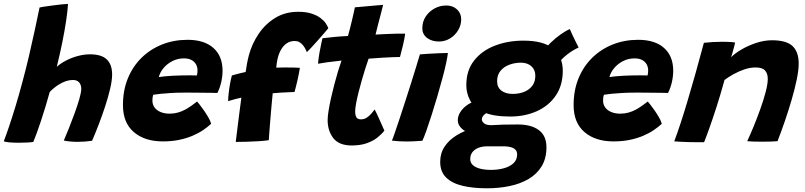

<svg xmlns="http://www.w3.org/2000/svg" viewBox="-51 -742 4241 1011"><path d="M124 5.5Q111.9 7.4 91.1 8.5Q70.2 9.6 47.9 9.6Q21.9 9.6 0 7.8Q-21.9 6 -31.2 2.1Q-19.5 -28.1 -3.2 -76.2Q13.1 -124.4 31.4 -184.5Q49.6 -244.6 67 -310.2Q85.4 -377.9 101.7 -447.8Q118 -517.8 132.1 -583.1Q146.2 -648.4 157.2 -702.2Q161.2 -703.8 180.8 -706.8Q200.2 -709.8 225.5 -713.1Q250.8 -716.4 273.5 -718.9Q296.2 -721.4 307.1 -721.5Q305 -684 297.2 -632.4Q289.5 -580.8 277.1 -519.3Q264.6 -457.9 248 -390.2Q269 -409 298.1 -423.9Q327.1 -438.8 359.8 -447.4Q392.4 -456 422.9 -456Q483.6 -456 511.5 -428.9Q539.4 -401.9 539.4 -349.5Q539.4 -319.5 529.1 -275.2Q518.8 -230.9 502.5 -181.2Q486.2 -131.6 468 -84.4Q449.8 -37.1 433.9 -0.9Q415.8 1.9 396.8 3.4Q377.8 4.9 359.1 4.9Q317.4 4.9 284.9 -2Q296.1 -27.5 311.6 -66Q327 -104.5 341.9 -145.6Q356.9 -186.8 366.9 -221.4Q376.9 -256.1 376.9 -274.2Q376.9 -295 365.9 -307.9Q355 -320.9 332.6 -320.9Q314.4 -320.9 296.8 -314.9Q279.1 -308.9 263.1 -299.4Q247.1 -289.9 233.7 -278.8Q220.2 -267.8 210.9 -257.6Q200 -218.9 188.4 -180.1Q176.8 -141.4 164.9 -105.9Q153.1 -70.4 142.6 -41.6Q132.1 -12.9 124 5.5Z M1060.8 -90.2Q1042.6 -73.2 1018.1 -56.7Q993.5 -40.1 962.1 -26.8Q930.8 -13.5 891.9 -5.4Q853 2.6 806.2 2.6Q711.1 2.6 653.8 -46.4Q596.4 -95.4 596.4 -188.5Q596.4 -266.8 622.5 -330Q648.6 -393.2 695 -438.4Q741.4 -483.6 803.1 -508Q864.8 -532.4 936.4 -532.4Q1024.8 -532.4 1072.8 -489.4Q1120.9 -446.5 1120.9 -369.2Q1120.9 -340.1 1113.9 -309.4Q1106.9 -278.8 1093.6 -252.5Q1086.8 -252.9 1062.2 -253.2Q1037.6 -253.5 1006.2 -253.8Q974.8 -254.1 946.9 -254.3Q919 -254.5 905.5 -254.2Q877.4 -254 848.3 -252.2Q819.2 -250.5 795 -248.1Q770.8 -245.6 755.9 -243Q751.5 -231.1 751.5 -212.6Q751.5 -191.1 763.3 -175.5Q775.1 -159.9 795.6 -151.7Q816 -143.5 841.9 -143.5Q865 -143.5 885.2 -149.1Q905.5 -154.8 923.1 -164.2Q940.8 -173.8 956.6 -185Q972.5 -196.2 986.9 -207.4Q989.4 -204.9 999.5 -192.2Q1009.6 -179.5 1022.2 -161.4Q1034.9 -143.2 1045.9 -124.3Q1056.9 -105.4 1060.8 -90.2ZM785.1 -336.2Q796.9 -338.1 815.9 -340Q835 -341.9 859.6 -343.3Q884.2 -344.8 912.5 -345Q928.8 -345.2 944.2 -345.2Q959.6 -345.1 970.9 -345.1Q982.2 -345 985.9 -344.6Q987.6 -351 988.3 -358.4Q989 -365.9 989 -372.9Q988.6 -389.6 980.8 -403.6Q972.9 -417.6 957.2 -426.1Q941.5 -434.6 917.2 -434.6Q885.2 -434.6 857.3 -420.6Q829.4 -406.5 810.5 -384Q791.6 -361.5 785.1 -336.2Z M1190.4 5.4Q1190.8 1.9 1194.1 -25.3Q1197.4 -52.5 1202.2 -90.6Q1207 -128.6 1211.8 -166.1Q1216.6 -203.6 1220 -227.8Q1209 -225.9 1188.1 -220.4Q1167.2 -214.9 1150.2 -209.4Q1150.4 -224.9 1153 -249.4Q1155.6 -273.9 1160.1 -299.6Q1164.6 -325.2 1169.9 -344.5Q1175 -346.1 1184.9 -348.8Q1194.8 -351.5 1206.2 -354.4Q1217.6 -357.4 1227.5 -359.6Q1237.4 -361.8 1242.5 -362.8Q1245.6 -385.1 1249.8 -407.9Q1254 -430.8 1259.8 -452.1Q1275.9 -511.9 1310.8 -563.6Q1345.6 -615.4 1398.1 -647.6Q1450.5 -679.9 1518.9 -679.9Q1561.2 -679.9 1590.1 -670.3Q1619 -660.8 1637.2 -646.7Q1655.5 -632.6 1665 -618.1Q1674.5 -603.5 1677.8 -593.1Q1665.8 -578.6 1649.6 -560.1Q1633.5 -541.6 1616.8 -522.9Q1600 -504.1 1586.2 -489.3Q1572.4 -474.5 1565 -467.5Q1561.5 -475.9 1556.2 -485.9Q1550.9 -495.9 1543.3 -505.1Q1535.8 -514.2 1525.3 -520.2Q1514.9 -526.1 1501 -526.1Q1477.2 -526.1 1459.7 -514.4Q1442.1 -502.8 1430.4 -483.1Q1418.6 -463.4 1412.4 -439.5Q1409.1 -427.5 1406.8 -412.5Q1404.5 -397.5 1403.5 -385.9Q1419.2 -386.5 1444.4 -386.7Q1469.5 -386.9 1493.2 -386.4Q1516.9 -386 1528.1 -384.9Q1524.2 -358.8 1516.1 -322.6Q1507.9 -286.5 1499.8 -257.5Q1495.2 -257.5 1474.1 -256.6Q1453 -255.8 1427.9 -254.3Q1402.8 -252.9 1385.1 -251Q1383.9 -238.6 1381.3 -212.6Q1378.8 -186.6 1376.1 -154.9Q1373.4 -123.1 1370.9 -92.1Q1368.5 -61 1366.6 -37.1Q1364.8 -13.1 1364.4 -3.9Q1343.4 -0.5 1312 1.5Q1280.6 3.5 1248.1 4.4Q1215.5 5.2 1190.4 5.4Z M1973 -54.1Q1959 -35.9 1936.4 -17.8Q1913.8 0.2 1880.4 12.1Q1847.1 24 1801.1 24Q1733.8 24 1704 -14.9Q1674.2 -53.8 1674.2 -109.8Q1674.2 -128.8 1679.1 -159.1Q1684 -189.5 1691.9 -225.2Q1699.9 -261 1709.5 -297.6Q1719.1 -334.2 1729 -366.9Q1738.9 -399.6 1747.2 -423Q1707 -419 1672 -414.1Q1637 -409.2 1623.6 -406.4Q1625.9 -434.2 1631 -463.3Q1636.1 -492.4 1640.9 -513.9Q1645.6 -535.4 1647 -540.6Q1677.2 -544.4 1711.1 -547.6Q1744.9 -550.8 1781.4 -552.5Q1786.9 -572.6 1792.4 -594.1Q1798 -615.5 1802.6 -635.9Q1807.2 -654.6 1811.3 -673.4Q1815.4 -692.1 1817.6 -703.4L1966.4 -716.6Q1965.6 -713.2 1962.5 -700.9Q1959.4 -688.5 1954.8 -670.4Q1950.1 -652.4 1944.5 -631.5Q1940.5 -616.1 1935.9 -597.9Q1931.2 -579.6 1926.5 -559.9Q1943.1 -560.9 1965.5 -562Q1987.9 -563.1 2001.1 -563.5Q2022.6 -564.6 2039.5 -564.8Q2056.4 -565 2067.7 -564.9Q2079 -564.8 2082.5 -564.6Q2079.5 -540.9 2071.2 -505.1Q2062.9 -469.4 2055.1 -441.8Q2050.1 -441.9 2022.1 -441.1Q1994.1 -440.4 1967.6 -438.5Q1949.6 -437.4 1928.3 -435.8Q1907 -434.2 1889.9 -433.1Q1881.9 -410 1872.3 -380Q1862.8 -350 1853.4 -317.2Q1844 -284.4 1836.3 -253.2Q1828.6 -222.1 1823.9 -196.8Q1819.2 -171.4 1819.2 -156.1Q1819.2 -136.1 1825.3 -124.8Q1831.4 -113.5 1850.6 -113.5Q1866.5 -113.5 1879.9 -122.3Q1893.2 -131.1 1903.8 -143.2Q1914.4 -155.2 1921.9 -165.5Q1924.6 -161.2 1932.1 -145.2Q1939.6 -129.2 1948.4 -109.6Q1957.1 -90 1964.1 -74.2Q1971 -58.4 1973 -54.1Z M2172.9 -0.8Q2164 -0.2 2139.8 1.4Q2115.6 3 2089.2 3Q2069.9 3 2050.6 1.9Q2031.2 0.8 2012.6 -1.6Q2017.6 -12.6 2028 -42.8Q2038.4 -72.9 2052.5 -115.4Q2066.6 -158 2082.2 -206.1Q2097.8 -254.2 2112.8 -301.8Q2127.8 -349.2 2140.1 -389.5Q2152.5 -429.8 2160 -455.6Q2177.5 -457.2 2205.5 -458.9Q2233.5 -460.5 2261.6 -461.8Q2289.6 -463 2307.4 -463Q2306 -446.9 2298.4 -410.7Q2290.8 -374.5 2279.2 -332.1Q2267.1 -286.5 2252.1 -235.5Q2237.1 -184.5 2221.9 -136.8Q2206.6 -89.1 2193.8 -52.8Q2180.9 -16.5 2172.9 -0.8ZM2260.5 -523.4Q2222.9 -523.4 2197.8 -542.3Q2172.8 -561.2 2172.8 -593.4Q2172.8 -627.6 2190.4 -654.6Q2208.1 -681.5 2236.8 -697.3Q2265.5 -713.1 2299 -713.1Q2333.4 -713.1 2355.4 -692.5Q2377.5 -671.9 2377.5 -640.6Q2377.5 -609.5 2361.4 -582.8Q2345.4 -556 2318.8 -539.7Q2292.2 -523.4 2260.5 -523.4Z M2635.2 -128.4Q2545.1 -128.4 2494.9 -151.8Q2444.6 -175.2 2424.5 -213.1Q2404.4 -250.9 2404.4 -293.6Q2404.4 -371.4 2445.8 -423.6Q2487.1 -475.8 2555.6 -501.9Q2624 -528 2704.8 -528Q2812.9 -528 2862.6 -485.1Q2912.4 -442.2 2912.4 -369.2Q2912.4 -293.1 2875.7 -239.1Q2839 -185.1 2776.4 -156.8Q2713.8 -128.4 2635.2 -128.4ZM2512.5 249.5Q2439.2 249.5 2383.9 236.2Q2328.6 222.9 2297.8 192.4Q2266.9 161.9 2266.9 110.1Q2266.9 65 2289.9 30.3Q2312.9 -4.4 2351.7 -28.5Q2390.5 -52.6 2438.2 -66.2Q2485.9 -79.9 2535.4 -82.9Q2566 -84.8 2597.3 -85.7Q2628.6 -86.6 2675.6 -86.6Q2746.6 -86.6 2786.5 -56.8Q2826.4 -26.9 2826.4 33.2Q2826.4 92.2 2801.3 133.4Q2776.2 174.6 2732.7 200.2Q2689.1 225.9 2632.5 237.7Q2575.9 249.5 2512.5 249.5ZM2534.9 152.6Q2569.8 152.6 2601.1 144.3Q2632.5 136 2652.2 118Q2672 100 2672 71.4Q2672 55 2662.6 45.8Q2653.1 36.5 2637.9 32.6Q2622.6 28.6 2604.9 28.6Q2584.5 28.6 2559.1 28.6Q2533.6 28.6 2512.4 28.6Q2488.5 28.6 2468.6 36.2Q2448.8 43.8 2436.9 58.8Q2425.1 73.8 2425.1 96.1Q2425.1 114.5 2438.8 127.2Q2452.5 139.9 2477.2 146.2Q2501.9 152.6 2534.9 152.6ZM2458.6 -31.1Q2404.5 -43 2382 -63.4Q2359.5 -83.8 2359.5 -107.9Q2359.5 -130.8 2372.4 -151.1Q2385.2 -171.5 2405.8 -186.6Q2426.4 -201.8 2448.2 -207.2L2535.4 -157.1Q2511.9 -150.1 2499.1 -138.3Q2486.2 -126.5 2486.2 -113.9Q2486.2 -101.8 2498.4 -92.3Q2510.6 -82.9 2535.4 -82.9ZM2648.8 -247.5Q2681.6 -247.5 2708.8 -258.2Q2735.9 -269 2751.8 -290.2Q2767.8 -311.5 2767.8 -343.5Q2767.8 -374.8 2746.8 -393.4Q2725.9 -412 2691.8 -412Q2660.5 -412 2631.7 -401.5Q2602.9 -391 2584.8 -369.4Q2566.6 -347.9 2566.6 -313.9Q2566.6 -282.2 2589.1 -264.9Q2611.6 -247.5 2648.8 -247.5ZM2885.4 -401.9 2815.9 -476.6Q2827.1 -496.1 2850 -518.4Q2872.9 -540.6 2899.8 -559.9Q2926.6 -579.1 2949.5 -588.9Q2953.9 -578.5 2962.2 -560.1Q2970.6 -541.8 2980 -523Q2989.4 -504.2 2995.8 -491.9Q2983.1 -486.2 2967.3 -476.9Q2951.5 -467.5 2935.9 -455.4Q2920.4 -443.4 2907 -429.7Q2893.6 -416 2885.4 -401.9Z M3433.8 -90.2Q3415.6 -73.2 3391.1 -56.7Q3366.5 -40.1 3335.1 -26.8Q3303.8 -13.5 3264.9 -5.4Q3226 2.6 3179.2 2.6Q3084.1 2.6 3026.8 -46.4Q2969.4 -95.4 2969.4 -188.5Q2969.4 -266.8 2995.5 -330Q3021.6 -393.2 3068 -438.4Q3114.4 -483.6 3176.1 -508Q3237.8 -532.4 3309.4 -532.4Q3397.8 -532.4 3445.8 -489.4Q3493.9 -446.5 3493.9 -369.2Q3493.9 -340.1 3486.9 -309.4Q3479.9 -278.8 3466.6 -252.5Q3459.8 -252.9 3435.2 -253.2Q3410.6 -253.5 3379.2 -253.8Q3347.8 -254.1 3319.9 -254.3Q3292 -254.5 3278.5 -254.2Q3250.4 -254 3221.3 -252.2Q3192.2 -250.5 3168 -248.1Q3143.8 -245.6 3128.9 -243Q3124.5 -231.1 3124.5 -212.6Q3124.5 -191.1 3136.3 -175.5Q3148.1 -159.9 3168.6 -151.7Q3189 -143.5 3214.9 -143.5Q3238 -143.5 3258.2 -149.1Q3278.5 -154.8 3296.1 -164.2Q3313.8 -173.8 3329.6 -185Q3345.5 -196.2 3359.9 -207.4Q3362.4 -204.9 3372.5 -192.2Q3382.6 -179.5 3395.2 -161.4Q3407.9 -143.2 3418.9 -124.3Q3429.9 -105.4 3433.8 -90.2ZM3158.1 -336.2Q3169.9 -338.1 3188.9 -340Q3208 -341.9 3232.6 -343.3Q3257.2 -344.8 3285.5 -345Q3301.8 -345.2 3317.2 -345.2Q3332.6 -345.1 3343.9 -345.1Q3355.2 -345 3358.9 -344.6Q3360.6 -351 3361.3 -358.4Q3362 -365.9 3362 -372.9Q3361.6 -389.6 3353.8 -403.6Q3345.9 -417.6 3330.2 -426.1Q3314.5 -434.6 3290.2 -434.6Q3258.2 -434.6 3230.3 -420.6Q3202.4 -406.5 3183.5 -384Q3164.6 -361.5 3158.1 -336.2Z M3656.5 6.8Q3641.1 6.9 3619.1 6.8Q3597.1 6.6 3574.6 6.2Q3556.4 5.5 3532.4 4.4Q3508.5 3.2 3499.2 2.4Q3515 -39.2 3532.4 -92.2Q3549.9 -145.2 3569.1 -209.8Q3588.4 -274.4 3610.1 -351Q3631.8 -427.6 3655.4 -516.5Q3675.1 -519 3701.8 -520.6Q3728.4 -522.1 3754.6 -522.1Q3773.2 -522.1 3790.4 -521.2Q3807.6 -520.2 3820 -518.1Q3819.1 -513.6 3815.4 -499.3Q3811.8 -485 3807.2 -468.6Q3802.6 -452.1 3798.8 -440.4Q3816.2 -459.2 3851.3 -480.2Q3886.4 -501.1 3929.6 -515.6Q3972.8 -530 4014 -530Q4090.1 -530 4122.4 -499.3Q4154.6 -468.6 4154.6 -407.8Q4154.6 -372.6 4144.2 -322.6Q4133.9 -272.6 4117.2 -215.7Q4100.6 -158.8 4081.1 -102.4Q4061.6 -46 4043.1 1.5Q4032.4 2.5 4010.8 3.3Q3989.2 4.1 3965.1 4.1Q3939.5 4.1 3916.8 3.4Q3894 2.6 3883.5 1.5Q3898.1 -29.6 3916.6 -74.2Q3935 -118.8 3952.2 -166.8Q3969.5 -214.8 3980.6 -257.2Q3991.8 -299.8 3991.8 -326.5Q3991.8 -355 3977.3 -370.9Q3962.9 -386.8 3927.9 -386.8Q3898.4 -386.8 3868.1 -376.4Q3837.8 -366.1 3810.9 -351Q3784 -335.9 3764.1 -321.1Q3742.4 -242.1 3721.8 -178.4Q3701.1 -114.6 3684.5 -67.9Q3667.9 -21.2 3656.5 6.8Z"/></svg>

Font: Grandstander Thin
Style: Italic
Weight: 100
Italic angle: -15°
Designer: Tyler Finck
Foundry: Etcetera Type Co
Version: Version 1.200